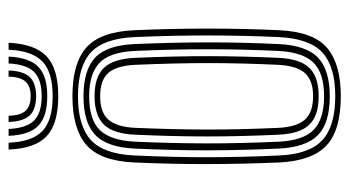

<svg xmlns="http://www.w3.org/2000/svg" viewBox="-200 -594 801 440"><g transform="rotate(-90 200.0 -373.5)"><path d="M200 7.5Q122 7.5 87 -25.4Q52 -58.2 48.2 -133Q44.8 -212.8 44.5 -294.8Q44.2 -376.8 48.2 -466.8Q52 -544.5 88.8 -576Q125.5 -607.5 200 -607.5Q276.2 -607.5 312 -575.2Q347.8 -543 351.2 -466.2Q355 -381.5 355 -296.9Q355 -212.2 351.2 -133Q347.5 -55 310.6 -23.8Q273.8 7.5 200 7.5ZM200 -5.2Q267.8 -5.2 299.9 -34.5Q332 -63.8 335.5 -134Q339 -208 339.2 -291Q339.5 -374 335.5 -465.8Q332.2 -536.2 300 -565.5Q267.8 -594.8 200 -594.8Q131.8 -594.8 99.6 -565.2Q67.5 -535.8 64.2 -465.8Q60 -373 60.2 -293Q60.5 -213 64.2 -134Q67.2 -64.5 99.2 -34.9Q131.2 -5.2 200 -5.2ZM200 -17.8Q138.2 -17.8 110.6 -45.1Q83 -72.5 80 -134.8Q76.2 -216.5 76 -295.5Q75.8 -374.5 80 -464.8Q83 -529 111.6 -555.6Q140.2 -582.2 200 -582.2Q259.2 -582.2 288 -555.9Q316.8 -529.5 319.5 -465.2Q323.2 -380.5 323.4 -299.8Q323.5 -219 319.5 -134.8Q316.5 -71 288 -44.4Q259.5 -17.8 200 -17.8ZM200 -30.8Q252.8 -30.8 276.9 -55.1Q301 -79.5 303.8 -136Q307.5 -215.2 307.6 -293.5Q307.8 -371.8 303.8 -464Q301.2 -522.5 276 -545.9Q250.8 -569.2 200 -569.2Q146.2 -569.2 122.4 -544.6Q98.5 -520 95.8 -463.8Q92 -378.8 91.9 -300.6Q91.8 -222.5 95.8 -135.2Q98.5 -78.2 123.1 -54.5Q147.8 -30.8 200 -30.8ZM200 -43.2Q155.2 -43.2 134.6 -64.8Q114 -86.2 111.8 -135.2Q107.8 -221.5 107.8 -298.8Q107.8 -376 111.8 -463.5Q114 -514.5 135.1 -535.6Q156.2 -556.8 200 -556.8Q244.8 -556.8 265.2 -535.1Q285.8 -513.5 288 -463.2Q292 -369 291.8 -290.8Q291.5 -212.5 288 -136.5Q285.8 -86 265 -64.6Q244.2 -43.2 200 -43.2ZM200 -56Q236.5 -56 253.2 -74.9Q270 -93.8 272 -137Q275.8 -217.8 275.9 -293.2Q276 -368.8 272 -462.8Q270.2 -505.5 253.8 -524.8Q237.2 -544 200 -544Q163 -544 146.2 -525Q129.5 -506 127.5 -463.2Q123.8 -375.5 123.6 -299.5Q123.5 -223.5 127.5 -135.8Q129.5 -93.5 146.4 -74.8Q163.2 -56 200 -56ZM200 -640Q137 -640 108.6 -666.4Q80.2 -692.8 77.8 -753.8H93.5Q95.5 -699.8 120.4 -676.2Q145.2 -652.8 200 -652.8Q254.8 -652.8 279.5 -676.2Q304.2 -699.8 306.5 -753.8H322.5Q319.5 -692.8 291.1 -666.4Q262.8 -640 200 -640ZM200 -665.2Q153.2 -665.2 132.2 -685.8Q111.2 -706.2 109.2 -753.8H125Q126.8 -713.2 144.1 -695.6Q161.5 -678 200 -678Q238.5 -678 255.9 -695.6Q273.2 -713.2 275 -753.8H290.8Q288.5 -706.2 267.5 -685.8Q246.5 -665.2 200 -665.2ZM200 -690.8Q169.8 -690.8 156 -705.4Q142.2 -720 141 -753.8H155.2Q155.8 -726.8 166.6 -715Q177.5 -703.2 200 -703.2Q222.8 -703.2 233.5 -715Q244.2 -726.8 244.8 -753.8H259Q257.8 -720 244 -705.4Q230.2 -690.8 200 -690.8Z"/></g></svg>

Font: Big Shoulders Inline Text
Style: Regular
Weight: 400
Designer: Patric King
Foundry: XO Type Co
Version: Version 1.000